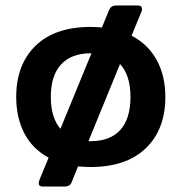

<svg xmlns="http://www.w3.org/2000/svg" viewBox="-20 -593 661 699"><path d="M582 -240Q582 -122 511 -53.5Q440 15 310 15Q294 15 264 13L241 70Q235 86 216 86H135Q121 86 121 74Q121 69 124 61L157 -19Q99 -50 69 -107Q39 -164 39 -240Q39 -358 109.5 -426.5Q180 -495 310 -495Q325 -495 351 -493L377 -556Q384 -573 402 -573H483Q497 -573 497 -560Q497 -554 494 -548L459 -463Q519 -432 550.5 -374.5Q582 -317 582 -240ZM200 -124 313 -399H310Q240 -399 202.5 -358.5Q165 -318 165 -240Q165 -165 200 -124ZM455 -240Q455 -319 417 -360L302 -79H310Q381 -79 418 -120Q455 -161 455 -240Z"/></svg>

Font: Mitr
Style: Regular
Weight: 400
Designer: Thanarat Vachiruckul
Foundry: Cadson Demak
Version: Version 1.002